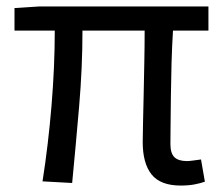

<svg xmlns="http://www.w3.org/2000/svg" viewBox="-20 -563 694 596"><path d="M541 13Q478 13 450.5 -21.5Q423 -56 423 -122Q423 -143 424 -183Q425 -223 426 -271.5Q427 -320 428 -371.5Q429 -423 429 -468H236Q236 -353 225.5 -231Q215 -109 204 5L112 0Q130 -115 140 -236Q150 -357 150 -468H25V-538L103 -543H627V-468H517Q514 -421 512.5 -368Q511 -315 510.5 -265.5Q510 -216 509.5 -176Q509 -136 509 -116Q509 -87 521.5 -75Q534 -63 560 -63Q568 -63 578 -64.5Q588 -66 604 -68L616 1Q602 6 583.5 9.5Q565 13 541 13Z"/></svg>

Font: SpoqaHanSansJP-Regular
Style: Regular
Weight: 400
Designer: [Source Han Sans]
Ryoko NISHIZUKA  (kana & ideographs); Paul D. Hunt (Latin, Greek & Cyrillic); Wenlong ZHANG  (bopomofo
Foundry: Spoqa (http://bi.spoqa.com)
Version: Version 1.002.20150607